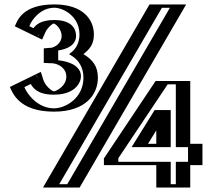

<svg xmlns="http://www.w3.org/2000/svg" viewBox="-20 -845 960 865"><path d="M70.6 -722.8C70.6 -722.8 94.3 -825.1 224.8 -825.1C313.5 -825.1 378 -768.6 378 -689.5C378 -651.1 362.1 -621.7 336.7 -601.9C372.9 -579.9 396 -544.3 396 -495.1C396 -405.8 323.2 -342 223.1 -342C79.6 -342 48 -456.7 48 -456.7L146.3 -504.7C146.3 -504.7 152.5 -433.5 222.6 -433.5C321.2 -433.5 347.4 -564.6 202.2 -560.1V-629.6C319.2 -629.6 292.7 -739.8 223.7 -739.8C165 -739.8 154.2 -682.1 154.2 -682.1ZM709.1 -334H708.1L623.1 -197H709.1ZM812.1 -197V-480H704.1L473.1 -134V-101H709.1V0H812.1V-101H867.1V-197ZM795.1 -825 315.1 0H197.1L677.1 -825ZM89.1 -730.5C99.9 -756 131.9 -810.1 224.8 -810.1C307.1 -810.1 363 -759.1 363 -689.5C363 -655.4 349.5 -630.8 327.5 -613.7L310.4 -600.4L328.9 -589.1C361.1 -569.5 381 -539.1 381 -495.1C381 -415.4 316.7 -357 223.1 -357C117.6 -357 78.8 -422.5 66.9 -449.2L135.8 -482.9C143.4 -459.1 166.2 -418.5 222.6 -418.5C277.9 -418.5 317.1 -455.5 318.8 -497C320.5 -538.8 283.2 -572.8 217.2 -575.1V-615.2C270.1 -619.7 297.4 -649 297.7 -683C298 -719.4 267.3 -754.8 223.7 -754.8C176.3 -754.8 154.1 -722.3 145.4 -703.1ZM724.1 -349V-182H596.2L699.8 -349ZM797.1 -182V-465H712.2L488.1 -129.5V-116H724.1V-15H797.1V-116H852.1V-182ZM769.1 -810 306.5 -15H223.2L685.8 -810ZM89.1 -730.5 145.4 -703.1C154.1 -722.3 176.3 -754.8 223.7 -754.8C267.3 -754.8 298 -719.4 297.7 -683C297.4 -649 270.1 -619.7 217.2 -615.2V-575.1C283.2 -572.8 320.5 -538.8 318.8 -497C317.1 -455.5 277.9 -418.5 222.6 -418.5C166.2 -418.5 143.4 -459.1 135.8 -482.9L66.9 -449.2C78.8 -422.5 117.6 -357 223.1 -357C316.7 -357 381 -415.4 381 -495.1C381 -539.1 361.1 -569.5 328.9 -589.1L310.4 -600.4L327.5 -613.7C349.5 -630.8 363 -655.4 363 -689.5C363 -759.1 307.1 -810.1 224.8 -810.1C131.9 -810.1 99.9 -756 89.1 -730.5ZM724.1 -349H699.8L596.2 -182H724.1ZM797.1 -182H852.1V-116H797.1V-15H724.1V-116H488.1V-129.5L712.2 -465H797.1ZM769.1 -810H685.8L223.2 -15H306.5ZM69.7 -723.2 152.8 -682.8 159.1 -696.9C166.6 -713.7 184.4 -739.8 223.7 -739.8C258.8 -739.8 282.9 -711.2 282.7 -683.2C282.5 -658.7 263.8 -634.2 216 -630.1L202.2 -629V-560.6L216.7 -560.1C278.5 -557.9 305 -527.9 303.8 -497.6C302.5 -465.7 271.5 -433.5 222.6 -433.5C175.1 -433.5 156.8 -466.5 150.1 -487.5L144.8 -504L47.2 -456.3L53.2 -443.1C66.3 -413.7 110 -342 223.1 -342C323.1 -342 396 -405.9 396 -495.1C396 -544.2 372.8 -579.9 336.7 -601.9C363.2 -622.9 378 -651.3 378 -689.5C378 -768.5 313.5 -825.1 224.8 -825.1C124.6 -825.1 87.4 -764.9 75.3 -736.4ZM709.1 -335.6V-197H623.1ZM812.1 -197H867.1V-101H812.1V0H709.1V-101H473.1V-134L704.1 -480H812.1ZM795.1 -825H677.1L197.1 0H315.1ZM112.2 -727.2C121.6 -754.4 162.1 -810.1 224.8 -810.1C266.3 -810.1 338 -770.8 338 -689.5C338 -652.6 322.3 -625.2 300.7 -608.4L291.2 -601L302.6 -594C332.9 -575.6 356 -542.6 356 -495.1C356 -403.6 275.9 -357 223.1 -357C147.9 -357 100.6 -424.1 89.8 -452.5L118.7 -466.6C128.2 -450.2 147.4 -418.5 222.6 -418.5C285 -418.5 314.3 -441.1 328.4 -458.6C356.6 -493.5 359.5 -560.2 242.2 -573.5V-617.6C310 -628.7 322.5 -659.7 322.7 -683.1C322.9 -707.6 310.7 -754.8 223.7 -754.8C160.2 -754.8 140 -730 130.7 -718.1ZM749.1 -349H676.4L572.8 -182H749.1ZM772.1 -182H827.1V-116H772.1V-15H749.1V-116H513.1V-132.2L735.4 -465H772.1ZM745.5 -810 282.9 -15H246.8L709.4 -810ZM222.6 -433.5C215.6 -433.5 184.8 -455.9 175.5 -484.7L163.9 -521.2L24.5 -453.2C37 -425.3 66.9 -342 223.1 -342C363.9 -342 421 -417.6 421 -495.1C421 -548.3 395.5 -577.1 355.9 -601.3C383.3 -622.6 403 -645.1 403 -689.5C403 -756.8 354.2 -825.1 224.8 -825.1C82.1 -825.1 58.4 -753.6 46.9 -726.5L169.7 -666.7L184.9 -700.6C191.5 -715.5 210.2 -735.4 222.4 -739.3C237.3 -733.4 257.9 -709.3 257.7 -683.1C257.4 -648.5 225.9 -631.3 208.3 -629.8L177.2 -627.1V-561.4L213.5 -560.1C238.2 -559.3 275.4 -542.3 278.6 -504.9C282.8 -457.5 231.6 -433.5 222.6 -433.5ZM684.1 -257.6V-197H646.6ZM837.1 -197V-480H681L448.1 -131.3V-101H684.1V0H837.1V-101H892.1V-197ZM818.7 -825H653.6L173.6 0H338.7Z"/></svg>

Font: Hussar Outliner
Style: Regular
Weight: 700
Foundry: Cannot Into Space Fonts
Version: Version 0.92